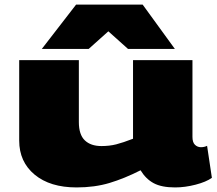

<svg xmlns="http://www.w3.org/2000/svg" viewBox="-20 -810 950 840"><path d="M315 10Q199 10 131.5 -46Q64 -102 64 -195V-547H325V-276Q325 -221 351 -196Q377 -171 424 -171Q459 -171 488.5 -178.5Q518 -186 562 -203V-547H822V-211Q822 -187 833 -176.5Q844 -166 859 -166Q874 -166 886 -172L907 -32Q882 -14 835.5 -2Q789 10 746 10Q687 10 652.5 -8.5Q618 -27 595 -65Q524 -29 459 -9.5Q394 10 315 10ZM163 -596 313 -790H604L745 -596H540L454 -673L368 -596Z"/></svg>

Font: Georama Extra Expanded ExtraBold
Style: Regular
Weight: 800
Width: 8
Designer: Jean-Baptiste Levee
Foundry: Production Type
Version: Version 1.000